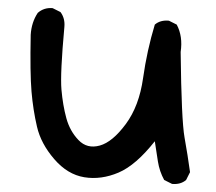

<svg xmlns="http://www.w3.org/2000/svg" viewBox="-20 -451 540 479"><path d="M409.2 7.8 389.6 -2Q377.9 -23.4 374 -47.9Q370.1 -72.3 366.2 -98.6Q319.3 -39.1 275.9 -20.5Q232.4 -2 190.4 -8.8Q148.4 -15.6 115.2 -54.2Q82 -92.8 72.3 -134.8Q62.5 -176.8 58.6 -222.7Q54.7 -268.6 56.6 -364.3Q58.6 -395.5 74.2 -418.9Q89.8 -432.6 111.3 -430.7L130.9 -420.9Q142.6 -405.3 140.6 -383.8Q129.9 -266.6 133.3 -227.5Q136.7 -188.5 145.5 -156.2Q154.3 -124 175.8 -101.6Q197.3 -79.1 229 -87.9Q260.7 -96.7 293.9 -141.6Q327.1 -186.5 336.9 -255.9Q346.7 -325.2 366.2 -389.6Q379.9 -401.4 401.4 -399.4L420.9 -389.6Q436.5 -360.4 430.7 -321.3Q432.6 -151.4 440.4 -107.9Q448.2 -64.5 454.1 -21.5L444.3 -2Q430.7 9.8 409.2 7.8Z"/></svg>

Font: NaikaiFont
Style: Regular
Weight: 400
Version: Version 1.67